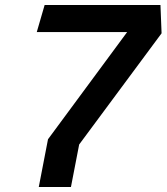

<svg xmlns="http://www.w3.org/2000/svg" viewBox="-20 -750 668 770"><path d="M135.5 0H264.5L297.5 -170.5L628 -616.5L623.5 -730H159L127.5 -621.5H490L172.5 -191.5Z"/></svg>

Font: Monaspace Krypton SemiBold
Style: Italic
Weight: 600
Italic angle: -11°
Designer: Riley Cran & the Lettermatic Team
Foundry: Lettermatic
Version: Version 1.101 (Monaspace Krypton)